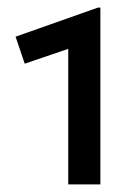

<svg xmlns="http://www.w3.org/2000/svg" viewBox="-20 -846 360 505"><path d="M159.5 -361V-717.5L45 -678.5L21 -749.5L237.5 -826H244V-361Z"/></svg>

Font: Geologica Cursive Medium
Style: Regular
Weight: 500
Designer: Sindre Bremnes, Frode Helland
Foundry: Monokrom Skriftforlag AS
Version: Version 1.010;gftools[0.9.28]